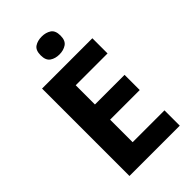

<svg xmlns="http://www.w3.org/2000/svg" viewBox="-274 -1018 1109 1109"><g transform="rotate(-45 280.0 -464.0)"><path d="M501 0H90V-714H501V-590H241V-433H483V-309H241V-125H501ZM301 -928Q334 -928 358 -912.5Q382 -897 382 -855Q382 -814 358 -798Q334 -782 301 -782Q267 -782 243.5 -798Q220 -814 220 -855Q220 -897 243.5 -912.5Q267 -928 301 -928Z"/></g></svg>

Font: Noto Sans Bengali
Style: Bold
Weight: 700
Designer: Jelle Bosma - Monotype Design Team
Foundry: Monotype Imaging Inc.
Version: Version 2.003; ttfautohint (v1.8.4.7-5d5b)